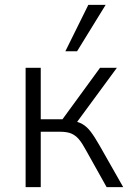

<svg xmlns="http://www.w3.org/2000/svg" viewBox="-20 -767 537 787"><path d="M85 0V-489H147V-278H236L390 -489H459L287 -255L271 -273Q299 -269 317.5 -258.5Q336 -248 352 -227Q368 -206 389 -169L485 0H417L332 -152Q317 -180 303.5 -196Q290 -212 272.5 -219.5Q255 -227 226 -227H147V0ZM248 -557 342 -747H413L296 -557Z"/></svg>

Font: Nunito Sans 10pt SemiCondensed Light
Style: Regular
Weight: 300
Width: 4
Designer: Vernon Adams
Foundry: Vernon Adams
Version: Version 3.101;gftools[0.9.27]